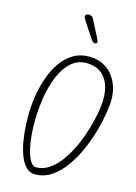

<svg xmlns="http://www.w3.org/2000/svg" viewBox="-185 -1420 1081 1523"><g transform="rotate(15 355.0 -658.0)"><path d="M262 10Q215.5 10 182.8 -25.8Q150 -61.5 129.5 -123Q109 -184.5 99.5 -262.8Q90 -341 90 -425.5Q90 -507 103 -589.8Q116 -672.5 142.8 -746.8Q169.5 -821 210.5 -879Q251.5 -937 307.8 -970.5Q364 -1004 436 -1004Q504.5 -1004 556 -976.8Q607.5 -949.5 640.2 -903Q673 -856.5 686.5 -797.2Q700 -738 692.5 -673.5Q683.5 -586.5 659.8 -491.8Q636 -397 598.2 -307.8Q560.5 -218.5 510 -146.8Q459.5 -75 397.2 -32.5Q335 10 262 10ZM255.5 -46.5Q308.5 -46.5 355.2 -75.8Q402 -105 441.5 -155Q481 -205 513.2 -268Q545.5 -331 569.2 -399.5Q593 -468 608.2 -534.2Q623.5 -600.5 629.5 -656Q638.5 -739 619.8 -805.2Q601 -871.5 553.5 -910.2Q506 -949 428.5 -949Q370.5 -949 325.8 -918Q281 -887 249 -834Q217 -781 196 -713.5Q175 -646 164.2 -572Q153.5 -498 151.5 -426.5Q149.5 -354.5 155.5 -286.8Q161.5 -219 174.8 -164.8Q188 -110.5 208.2 -78.5Q228.5 -46.5 255.5 -46.5ZM461 -1119.5Q453 -1114.5 442.5 -1118.5Q432 -1122.5 421.5 -1138L328.5 -1279.5Q319 -1294 319.5 -1304Q320 -1314 327.8 -1319.5Q335.5 -1325 346 -1325.5Q357.5 -1325.5 369 -1320.2Q380.5 -1315 387.5 -1300.5L463 -1152.5Q470 -1138.5 469 -1131Q468 -1123.5 461 -1119.5Z"/></g></svg>

Font: Edu NSW ACT Hand
Style: Regular
Weight: 400
Designer: Tina and Corey Anderson, Eben Sorkin, Mirko Velimirovic
Foundry: Sorkin Type Co.
Version: Version 2.000